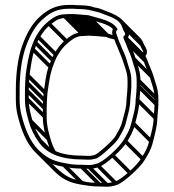

<svg xmlns="http://www.w3.org/2000/svg" viewBox="-20 -670 686 758"><path d="M252 -599.5H270C274.4 -599.5 279.1 -599.2 283.5 -598.5H284C288.4 -598.5 292.9 -598.2 298.2 -597.5L320.7 -595.5H321C326.3 -595.5 328.7 -594.8 330.1 -594C364.7 -582.2 406.7 -577 425.7 -554.9C417.4 -539.1 428.4 -524.6 430.9 -515.7L437 -499.2L444 -483.3C450.8 -463.5 459.9 -447.5 466.8 -424.8C474.6 -399.3 483.5 -381.9 483.5 -352L483.5 -329C483.5 -317 480.7 -290.5 479.5 -277.7L479.5 -277.3V-277C479.5 -243.6 470.7 -223.3 463.7 -193.7C457.5 -167.7 449.4 -157.9 436.4 -133.6C431.6 -124.6 417.3 -109.6 395 -89.6C373.7 -70.6 358.9 -59.7 353.8 -58.2C345.3 -55.6 337.3 -54.5 331 -54.5C321.8 -54.5 312.7 -54.8 303.5 -55.5L303.3 -55.5H303C226.2 -55.5 173.6 -75 144.2 -119.2C128.4 -141.8 116.5 -164.4 108.2 -194C100.1 -223.3 93.5 -244.2 93.5 -280V-313C93.5 -323.5 93.8 -333.3 94.5 -342.5L96.5 -372.2C101.7 -409 106.1 -443.5 116.1 -473.5L126 -499.5C129 -507.2 132 -513.8 136.4 -521.1C148.1 -540.7 160.9 -558.1 177.2 -571.2C193.5 -584.2 210 -598.5 235 -598.5H235.5C240.6 -599.2 246.1 -599.5 252 -599.5ZM494.5 -276.7C494.9 -290.7 498.5 -315.3 498.5 -329L498.5 -352C498.5 -385.6 487.2 -405.2 481.3 -428.8C477.7 -443.2 471.6 -457.2 465.9 -470C462.6 -476.5 459.7 -482.8 458 -488.7L450.9 -505L445.2 -520.3C438.1 -543.1 433.7 -542.2 444.5 -554.3L441.2 -559.2C420.3 -590.6 368.7 -597.2 335.9 -607.9C330.3 -610.3 326.6 -610.4 321.2 -610.5L299.8 -612.5C294.8 -612.9 288.3 -613.2 284.5 -613.5C278.6 -614 275 -614.5 270 -614.5H252C246 -614.5 239.2 -613.6 234.5 -613.5C202.4 -612.6 183.4 -595.3 167.8 -582.9C149.6 -568.3 135.6 -549 123.6 -528.9C119.1 -521.3 114.7 -512.7 111.9 -504.5L101.9 -478.5C93 -445.8 85.7 -411.4 81.5 -373.8L79.5 -343.5C78.9 -334 78.5 -323.8 78.5 -313V-280C78.5 -242.2 85.8 -218.9 93.8 -190C102.5 -158.7 115.6 -134 131.8 -110.8C164.6 -61.7 223.6 -40.7 302.8 -40.5C311.6 -39.9 321.7 -39.5 331 -39.5C339.3 -39.5 348.1 -40.7 358.2 -43.8C369.2 -47.2 383.3 -59 405 -78.4C427.7 -98.7 442.8 -113.9 449.6 -126.4C462 -149.4 471.6 -161.8 478.3 -190.3C484.8 -217.9 493.5 -241.4 494.5 -276.7ZM230.8 -11.6C260.5 -6.8 272.7 -4.5 301.8 -4.5C311.9 -3.8 321.5 -3.5 331 -3.5C343.2 -3.5 355.8 -5.7 368.3 -9.8C398.2 -18.8 466.5 -83.5 480.5 -109.2C495.1 -133.1 506 -150.4 513.3 -181.2C520.2 -210.4 529.4 -237.4 530.5 -274.7C530.9 -287.4 534.5 -314.9 534.5 -329V-352C534.5 -389.8 522.4 -413.6 515.2 -440C508.9 -463.1 497.3 -483.8 491 -502.7L483.5 -520C498.7 -539.1 481 -557.5 477.1 -566.4C463.7 -608.5 411.7 -620 377 -634.9C366.4 -639.3 356 -639.1 348.8 -642C332.4 -648.5 305.9 -649.4 285.5 -649.5C280.9 -650 274.8 -650.5 270 -650.5H252C200.6 -650.5 171 -632.3 143.7 -609.8C107.8 -580.2 84.8 -537.7 67.9 -490.5C50 -440.2 42.5 -378.2 42.5 -313V-280C42.5 -255.9 44.5 -235.1 49.7 -214.2C64 -157.1 83.9 -102.6 121.8 -66.6C151.8 -38.2 177.8 -20.1 230.8 -11.6ZM515.5 -275.4V-275C515.5 -241.7 505.9 -215 498.7 -184.7C491.8 -155.8 482.5 -141.3 467.6 -116.9C459.2 -103.7 444.5 -85.4 419 -62.6C393.9 -40.2 375 -27.7 363.8 -24.2C352.1 -20.5 341.5 -18.5 331 -18.5C321.9 -18.5 312.4 -18.8 302.5 -19.5L302.2 -19.5H302C273.3 -19.5 262.9 -20.7 233.4 -26.4C183.1 -35.5 163.2 -49.5 132 -77.6C98.4 -111.3 78.2 -162.1 64.3 -217.8C59.4 -237.4 57.5 -256.7 57.5 -280V-313C57.5 -377.1 64.9 -437.5 82.1 -485.5C98.5 -531.4 120.5 -571.2 153.3 -598.2C179.5 -619.8 204.6 -635.5 252 -635.5H270C274.4 -635.5 279.4 -635.2 284.5 -634.5H285C303.7 -634.5 329.7 -632.4 343.5 -627.9C355.5 -624 363.4 -623.5 371.3 -621C407 -605.9 452.1 -597.7 462.8 -561.8C469.9 -538.4 482.4 -539 466.3 -524.2L470 -513.3L477 -497.3C484.4 -475.5 495.1 -456.8 500.8 -436C508.5 -407.5 519.5 -386.4 519.5 -352V-329C519.5 -316.1 517.2 -288.8 515.5 -275.4ZM226.7 -13.7 297.4 57 308 46.4 237.3 -24.3ZM296.7 -6.7 367.4 64 378 53.4 307.3 -17.3ZM325.7 -5.7 396.4 65 407 54.4 336.3 -16.3ZM360.7 -11.7 431.4 59 442 48.4 371.3 -22.3ZM418.7 -51.7 489.4 19 500 8.4 429.3 -62.3ZM468.7 -107.7 539.4 -37 550 -47.6 479.3 -118.3ZM500.7 -177.7 571.4 -107 582 -117.6 511.3 -188.3ZM517.7 -269.7 588.4 -199 599 -209.6 528.3 -280.3ZM521.7 -323.7 592.4 -253 603 -263.6 532.3 -334.3ZM521.7 -346.7 592.4 -276 603 -286.6 532.3 -357.3ZM502.7 -432.7 573.4 -362 584 -372.6 513.3 -443.3ZM478.7 -494.7 549.4 -424 560 -434.6 489.3 -505.3ZM464.7 -558.7 535.4 -488 546 -498.6 475.3 -569.3ZM132.7 -109.7 168.8 -73.6 179.4 -84.2 143.3 -120.3ZM95.7 -186.7 166.4 -116 177 -126.6 106.3 -197.3ZM80.7 -274.7 151.4 -204 162 -214.6 91.3 -285.3ZM80.7 -307.7 151.4 -237 162 -247.6 91.3 -318.3ZM81.7 -337.7 152.4 -267 163 -277.6 92.3 -348.3ZM83.7 -367.7 154.4 -297 165 -307.6 94.3 -378.3ZM103.7 -470.7 174.4 -400 185 -410.6 114.3 -481.3ZM113.7 -496.7 184.4 -426 195 -436.6 124.3 -507.3ZM124.7 -519.7 195.4 -449 206 -459.6 135.3 -530.3ZM167.2 -571.7 237.9 -501 248.5 -511.6 177.8 -582.3ZM229.7 -600.7 300.4 -530 311 -540.6 240.3 -611.3ZM246.7 -601.7 317.4 -531 328 -541.6 257.3 -612.3ZM264.7 -601.7 335.4 -531 346 -541.6 275.3 -612.3ZM278.7 -600.7 349.4 -530 360 -540.6 289.3 -611.3ZM293.7 -599.7 364.4 -529 375 -539.6 304.3 -610.3ZM315.7 -597.7 386.4 -527 397 -537.6 326.3 -608.3ZM327.7 -595.7 398.4 -525 409 -535.6 338.3 -606.3ZM322.7 -528.8 340.7 -528.8C345.2 -528.8 349.7 -528.3 354.2 -527.8H354.7C359.1 -527.8 363.6 -527.5 368.9 -526.8L391.4 -524.8H391.7C396.5 -524.8 399.4 -524 400.3 -523.6C410.5 -518.7 423.7 -516.6 435.2 -513.5L439.1 -528C427.9 -531 415.3 -534.1 406.6 -537.2C400.9 -539.3 397.3 -539.7 391.9 -539.8L370.5 -541.8C365.5 -542.2 359 -542.5 355.2 -542.8C349.3 -543.3 345.7 -543.8 340.7 -543.8L322.7 -543.8C316.7 -543.8 309.9 -542.9 305.3 -542.8C273.1 -541.9 254.1 -524.6 238.5 -512.2C220.3 -497.6 206.3 -478.3 194.3 -458.2C189.7 -450.6 185.4 -442 182.6 -433.8L172.7 -407.8C160.2 -376.5 158.4 -339.7 152.2 -303.1L150.2 -272.8C149.6 -263.3 149.2 -253.1 149.2 -242.3V-209.3C149.2 -171.5 156.5 -148.2 164.5 -119.3C170.2 -98.5 177.9 -80.7 187.2 -64.2L200.3 -71.6C191.5 -87.1 184.4 -103.7 178.9 -123.3C170.8 -152.6 164.2 -173.5 164.2 -209.3V-242.3C164.2 -252.8 164.5 -262.6 165.2 -271.8L167.2 -301.5C172.4 -338.3 176.8 -372.8 186.8 -402.8L196.8 -428.8C199.7 -436.5 202.7 -443.1 207.1 -450.4C218.8 -470 231.6 -487.4 247.9 -500.4C264.2 -513.5 280.8 -527.8 305.7 -527.8H306.2C311.4 -528.3 316.8 -528.8 322.7 -528.8ZM450.4 -582.1 521.1 -511.4C526.9 -505.7 531.1 -499.1 533.5 -491.1C538 -475.6 547.4 -469.8 544.9 -462.7L480.3 -527.3L469.7 -516.7L545.5 -440.9L550.8 -445.8C572.2 -465.4 551.2 -486.7 547.8 -495.7C544.2 -505.6 538.9 -514.8 531.7 -522L461 -592.8ZM586.2 -204.7V-204.3C586.2 -171 576.6 -144.3 569.4 -114C562.5 -85.1 553.2 -70.6 538.3 -46.2C530.3 -32.8 515.2 -14.6 489.7 8.1C464.6 30.6 445.7 43 434.5 46.6C422.8 50.2 412.2 52.2 401.7 52.2C392.6 52.2 383.1 51.9 373.2 51.2L373 51.2H372.7C344.9 51.2 332.2 52 304 44.3L303.8 44.3C254.2 37.2 232.9 20.3 202.7 -6.9L132.3 -77.3L121.7 -66.7L192.5 4.2C221.7 33.3 248.5 50.6 301.5 59.1C331.2 63.9 343.4 66.2 372.5 66.2C382.6 66.9 392.2 67.2 401.7 67.2C413.9 67.2 426.6 65 439 60.9C469 51.9 537.2 -12.8 551.2 -38.5C565.8 -62.4 576.7 -79.7 584 -110.5C590.9 -139.6 600.1 -166.7 601.2 -203.9C601.6 -216.7 605.2 -244.2 605.2 -258.3V-281.3C605.2 -319.1 593.1 -342.9 586 -369.3C579.6 -392.4 568 -413.1 561.7 -432L554 -449.6L482.3 -521.3L471.7 -510.7L541.4 -441L547.7 -426.6C555.1 -404.8 565.8 -386 571.5 -365.3C579.2 -336.8 590.2 -315.7 590.2 -281.3V-258.3C590.2 -245.3 587.4 -218.3 586.2 -204.7Z"/></svg>

Font: CiSf OpenHand
Style: Gls
Weight: 400
Foundry: Cannot Into Space Fonts
Version: Version 0.7892